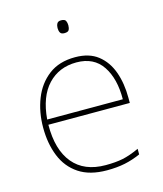

<svg xmlns="http://www.w3.org/2000/svg" viewBox="-110 -803 760 895"><g transform="rotate(-15 270.0 -355.5)"><path d="M287 -538Q355 -538 397 -505Q439 -472 459 -416.5Q479 -361 479 -291V-266H86Q85 -145 139 -80Q193 -15 296 -15Q344 -15 378.5 -22Q413 -29 459 -50V-23Q421 -6 382.5 2Q344 10 296 10Q213 10 160.5 -25Q108 -60 83.5 -121Q59 -182 59 -259Q59 -334 84 -397.5Q109 -461 159.5 -499.5Q210 -538 287 -538ZM287 -513Q203 -513 149.5 -456.5Q96 -400 87 -291H452Q453 -390 412 -451.5Q371 -513 287 -513ZM269 -721Q287 -721 291.5 -711.5Q296 -702 296 -690Q296 -677 291.5 -668Q287 -659 269 -659Q254 -659 249 -668Q244 -677 244 -690Q244 -702 249 -711.5Q254 -721 269 -721Z"/></g></svg>

Font: Noto Sans Tamil Thin
Style: Regular
Weight: 100
Designer: Jelle Bosma - Monotype Design Team
Foundry: Monotype Imaging Inc.
Version: Version 2.004; ttfautohint (v1.8.4.7-5d5b)